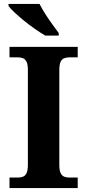

<svg xmlns="http://www.w3.org/2000/svg" viewBox="-20 -951 441 971"><path d="M28 0V-53H70Q84.6 -53 96.3 -57.5Q108 -62 114.5 -76Q121 -90 121 -118V-596Q121 -624.9 114.3 -638.4Q107.6 -652 96.3 -656.5Q85 -661 70 -661H28V-714H373V-661H331Q317.1 -661 305 -656.5Q293 -652 286.5 -638.5Q280 -624.9 280 -596V-118Q280 -90 286.5 -76Q293 -62 305 -57.5Q317.1 -53 331 -53H373V0ZM209 -771Q185 -785 157 -804.5Q129 -824 102 -846Q75 -868 53.5 -888Q32 -908 23 -921V-931H180Q191 -909 208 -882Q225 -855 244 -829Q263 -803 277 -784V-771Z"/></svg>

Font: Noto Serif Tamil
Style: Regular
Weight: 400
Designer: Indian Type Foundry, Tom Grace, and the Monotype Design Team
Foundry: Monotype Imaging Inc.
Version: Version 2.003